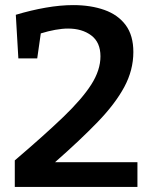

<svg xmlns="http://www.w3.org/2000/svg" viewBox="-20 -733 597 753"><path d="M38 0V-104Q153 -202 227.5 -273.5Q302 -345 338 -401.5Q374 -458 374 -512Q374 -567 338 -594Q302 -621 247 -621Q224 -621 196.5 -616Q169 -611 140 -602L126 -504H52L42 -675Q102 -693 159.5 -703Q217 -713 267 -713Q336 -713 389.5 -694Q443 -675 473 -634.5Q503 -594 503 -529Q503 -458 467.5 -392Q432 -326 363.5 -255Q295 -184 196 -97H519V0Z"/></svg>

Font: Bitter SemiBold
Style: Regular
Weight: 600
Designer: Sol Matas, and Bitter project Authors
Foundry: Sol Matas
Version: Version 2.001